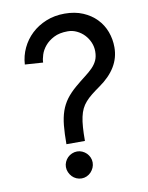

<svg xmlns="http://www.w3.org/2000/svg" viewBox="-86 -829 693 898"><g transform="rotate(-10 260.0 -380.5)"><path d="M165 -59.1Q165 -71.8 170.2 -83.3Q175.3 -94.7 183.8 -103.3Q192.4 -111.8 204.1 -116.9Q215.8 -122.1 229 -122.1Q241.7 -122.1 253.2 -116.9Q264.6 -111.8 273.2 -103.3Q281.7 -94.7 286.9 -83.3Q292 -71.8 292 -59.1Q292 -45.9 286.9 -34.2Q281.7 -22.5 273.2 -13.4Q264.6 -4.4 253.2 0.7Q241.7 5.9 229 5.9Q215.8 5.9 204.1 0.7Q192.4 -4.4 183.8 -13.4Q175.3 -22.5 170.2 -34.2Q165 -45.9 165 -59.1ZM186 -164.1Q186 -214.8 189.7 -252.7Q193.4 -290.5 203.6 -320.1Q213.9 -349.6 231.9 -374Q250 -398.4 278.8 -422.9Q304.7 -444.8 325.9 -460.9Q347.2 -477.1 362.3 -492.4Q377.4 -507.8 385.7 -525.6Q394 -543.5 394 -568.8Q394 -590.8 385.3 -611.3Q376.5 -631.8 361.6 -647.7Q346.7 -663.6 326.4 -673.3Q306.2 -683.1 283.2 -683.1Q243.7 -683.1 217.3 -669.4Q190.9 -655.8 174.8 -636.5Q158.7 -617.2 151.9 -595.7Q145 -574.2 145 -559.1L59.1 -564.9Q61.5 -606 78.9 -642.6Q96.2 -679.2 125.5 -706.8Q154.8 -734.4 194.8 -750.7Q234.9 -767.1 283.2 -767.1Q332 -767.1 369.9 -751Q407.7 -734.9 433.6 -708Q459.5 -681.2 472.7 -645.8Q485.8 -610.4 485.8 -571.8Q485.8 -522 460.4 -480Q435.1 -438 384.8 -402.8Q361.8 -386.7 344.7 -373Q327.6 -359.4 315.2 -345.2Q302.7 -331.1 294.9 -314.9Q287.1 -298.8 282.5 -277.6Q277.8 -256.3 275.9 -228.8Q273.9 -201.2 273.9 -164.1Z"/></g></svg>

Font: Twentytwelve Slab
Style: TwentytwelveSlab
Weight: 400
Designer: Domenico Catapano
Version: Version 1.00 2012